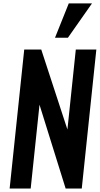

<svg xmlns="http://www.w3.org/2000/svg" viewBox="-20 -1098 582 1118"><path d="M300.3 -878.4 380.4 -1078.1H515.6L375.5 -878.4ZM36.1 0 121.1 -809.6H220.2L372.6 -343.8L421.4 -809.6H541L456.1 0H362.3L210 -488.3L158.7 0Z"/></svg>

Font: Oswald
Style: Medium
Weight: 500
Designer: Vernon Adams
Foundry: Vernon Adams
Version: 3.0; ttfautohint (v0.94.23-7a4d-dirty) -l 8 -r 50 -G 150 -x 